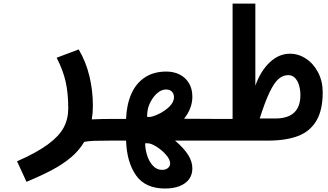

<svg xmlns="http://www.w3.org/2000/svg" viewBox="-20 -788 1840 1076"><path d="M362.5 -180.5Q362.5 -265 348 -329.8Q333.5 -394.5 297.5 -464.5L421 -511Q462 -441.5 481.2 -360.8Q500.5 -280 500.5 -196Q500.5 -154.5 494.5 -119Q548.5 -121.5 601.5 -121.5V0Q540 0 507.2 1.2Q474.5 2.5 452 7Q423.5 55.5 377.8 94Q332 132.5 272.2 164.2Q212.5 196 128.5 231L75.5 116Q186 67.5 248.5 21.2Q311 -25 336.8 -73Q362.5 -121 362.5 -180.5Z M686.5 0H599V-121.5H686.5Q689.5 -201 715.5 -260.8Q741.5 -320.5 791.2 -353.8Q841 -387 912.5 -387Q953.5 -387 986.5 -370.5Q1019.5 -354 1038.8 -322.2Q1058 -290.5 1058 -246Q1058 -181 1011.5 -122.5L1201 -121.5V0H961Q1010.5 42 1034.2 79.8Q1058 117.5 1058 156Q1058 190.5 1039.8 215.8Q1021.5 241 987 254.8Q952.5 268.5 905.5 268.5Q794 268.5 742.2 194.5Q690.5 120.5 686.5 0ZM933.5 128Q933.5 106 910.5 79.5Q887.5 53 857 34Q826.5 15 808 15H793.5Q793.5 47 804.2 81.8Q815 116.5 836.5 140.2Q858 164 888.5 164Q909 164 921.2 153.5Q933.5 143 933.5 128ZM955 -243.5Q955 -262 943.5 -274.2Q932 -286.5 911 -286.5Q889 -286.5 868.8 -272Q848.5 -257.5 831.5 -230.5Q817.5 -208.5 811 -186Q804.5 -163.5 804.5 -132.5H817Q833 -132.5 867.2 -148.2Q901.5 -164 928.2 -189.5Q955 -215 955 -243.5Z M1192 -121.5H1283.5V-768H1411V-308Q1440.5 -390.5 1491.8 -438.8Q1543 -487 1605 -487Q1653 -487 1695.2 -459Q1737.5 -431 1763 -381.5Q1788.5 -332 1788.5 -271Q1788.5 -170.5 1752.8 -110.8Q1717 -51 1649.5 -25.5Q1582 0 1481 0H1192ZM1663.5 -255.5Q1663.5 -282.5 1656.5 -308Q1649.5 -333.5 1634.2 -350.2Q1619 -367 1595.5 -367Q1566 -367 1541.2 -345.8Q1516.5 -324.5 1491 -271.5Q1465.5 -218.5 1435.5 -124H1523Q1663.5 -124 1663.5 -255.5Z"/></svg>

Font: JuliaMono ExtraBoldItalic
Style: Regular
Weight: 800
Italic angle: -9°
Monospace: yes
Designer: cormullion
Foundry: corm
Version: Version 0.049; ttfautohint (v1.8.4)